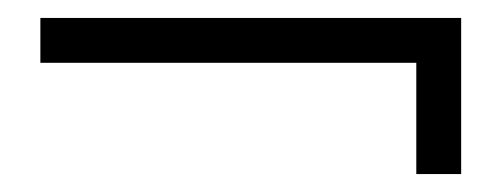

<svg xmlns="http://www.w3.org/2000/svg" viewBox="-20 -407 559 214"><path d="M494 -213H444V-337H25V-387H494Z"/></svg>

Font: Moniqa Black Display
Style: Regular
Weight: 900
Designer: Rajesh Rajput
Foundry: Rajesh Rajput
Version: Version 1.000